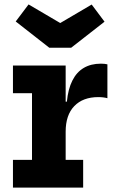

<svg xmlns="http://www.w3.org/2000/svg" viewBox="-20 -847 518 867"><path d="M301.5 -631.5H202.5L51 -750L109 -827L252 -743L394 -826.5L452 -749ZM276.5 -125H355.5V0H38.5V-125H124.5V-426H38.5V-551H276.5ZM465 -403.5Q456.5 -406 446.2 -407.2Q436 -408.5 424 -408.5Q354.5 -408.5 315.5 -368Q276.5 -327.5 276.5 -252.5L250 -388H282Q287.5 -445 306.8 -483.2Q326 -521.5 358.5 -540.5Q391 -559.5 435.5 -559.5Q444 -559.5 451.2 -558.8Q458.5 -558 465 -556.5Z"/></svg>

Font: Hepta Slab ExtraLight
Style: Bold
Weight: 700
Version: Version 1.102